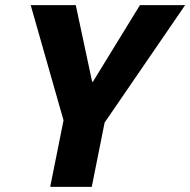

<svg xmlns="http://www.w3.org/2000/svg" viewBox="-20 -731 744 751"><path d="M340.3 -411.6 343.3 -411.1 527.3 -710.9H704.1L389.2 -251.5L338.9 0H176.3L228.5 -260.3L100.1 -710.9H276.4Z"/></svg>

Font: Roboto-BlackItalic
Style: Italic
Weight: 900
Italic angle: -12°
Designer: Google
Version: Version 1.100141; 2013